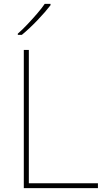

<svg xmlns="http://www.w3.org/2000/svg" viewBox="-20 -972 546 992"><path d="M103 0V-714H129V-25H486V0ZM241 -945Q215 -911 174 -868Q133 -825 93 -792H72V-798Q95 -818 121.5 -846Q148 -874 172.5 -902.5Q197 -931 211 -952H241Z"/></svg>

Font: Noto Sans Bengali UI Thin
Style: Regular
Weight: 100
Designer: Jelle Bosma - Monotype Design Team
Foundry: Monotype Imaging Inc.
Version: Version 2.003; ttfautohint (v1.8.4.7-5d5b)